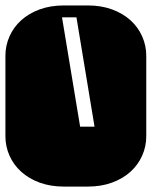

<svg xmlns="http://www.w3.org/2000/svg" viewBox="-22 -689 560 709"><path d="M207 -625 273.9 -221.2H327.1L260.3 -625ZM302.2 -668.9Q351.6 -668.9 391.6 -654.3Q431.6 -639.6 459.7 -614.3Q487.8 -588.9 502.9 -554.9Q518.1 -521 518.1 -482.9V-186Q518.1 -147.9 502.9 -114Q487.8 -80.1 459.7 -54.7Q431.6 -29.3 391.6 -14.6Q351.6 0 302.2 0H213.9Q164.6 0 124.5 -14.6Q84.5 -29.3 56.4 -54.7Q28.3 -80.1 13.2 -114Q-2 -147.9 -2 -186V-482.9Q-2 -521 13.2 -554.9Q28.3 -588.9 56.4 -614.3Q84.5 -639.6 124.5 -654.3Q164.6 -668.9 213.9 -668.9Z"/></svg>

Font: Monofett
Style: Regular
Weight: 400
Designer: vernon adams
Foundry: vernon adams
Version: Version 1.000